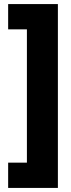

<svg xmlns="http://www.w3.org/2000/svg" viewBox="-20 -754 349 942"><path d="M20 44H112V-610H20V-734H264V168H20Z"/></svg>

Font: Noto Sans Myanmar Condensed Black
Style: Regular
Weight: 900
Width: 3
Designer: Monotype Design Team
Foundry: Monotype Imaging Inc.
Version: Version 2.107; ttfautohint (v1.8.4.7-5d5b)